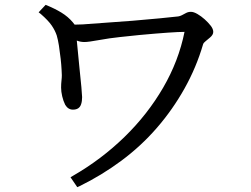

<svg xmlns="http://www.w3.org/2000/svg" viewBox="-20 -737 1040 795"><path d="M718 -669Q725 -670 733 -674Q741 -678 750 -683Q759 -688 770.5 -688Q782 -688 797.5 -679Q813 -670 827.5 -657Q842 -644 852.5 -630.5Q863 -617 863 -605Q863 -593 850 -582Q840 -573 831.5 -566.5Q823 -560 821 -554Q793 -458 744 -370.5Q695 -283 629.5 -207.5Q564 -132 482.5 -71.5Q401 -11 309 34L300 38L272 -3L282 -9Q400 -77 495.5 -170Q591 -263 655.5 -374Q720 -485 744 -605Q698 -605 557 -592Q519 -588 476 -583.5Q433 -579 389.5 -571Q346 -563 329.5 -563Q313 -563 298 -569Q303 -516 308 -466Q320 -352 320 -335Q320 -318 316 -306Q309 -283 282 -283Q262 -283 250 -303Q242 -319 237.5 -338.5Q233 -358 233 -374Q233 -390 234.5 -402.5Q236 -415 236 -425.5Q236 -436 235 -448Q233 -489 224 -548Q220 -573 215 -590Q208 -611 194 -631.5Q180 -652 149 -679L140 -686L169 -717Q208 -701 234 -685Q262 -668 282 -644Q286 -639 289 -635Q304 -635 323 -636L528 -651Q658 -662 718 -669Z"/></svg>

Font: Early Summer Mincho Screen
Style: Regular
Weight: 400
Designer: GuiWonder
Version: Version 1.002